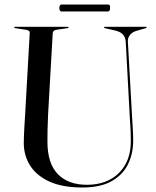

<svg xmlns="http://www.w3.org/2000/svg" viewBox="-20 -819 694 852"><path d="M556 -297.5 538 -633Q536.5 -652 527.2 -664Q518 -676 495.5 -682.5L445.5 -694Q441.5 -695.5 441.5 -697Q441.5 -700 445.5 -700H627Q631 -700 631 -697Q631 -695 625 -693.5L584 -681.5Q566.5 -676.5 556.2 -663.2Q546 -650 547.5 -633L566 -302.5Q567.5 -275.5 569.2 -249Q571 -222.5 571 -195Q571 -137.5 548 -90.2Q525 -43 475.2 -15Q425.5 13 345.5 13Q257.5 13 200 -13Q142.5 -39 114 -83.8Q85.5 -128.5 85.5 -185.5Q85.5 -200 86.5 -223.2Q87.5 -246.5 89 -270.2Q90.5 -294 91.5 -310L112 -674Q113 -684.5 94.5 -687L48 -694Q43 -695 43 -697Q43 -700 47 -700H280Q284.5 -700 284.5 -697Q284.5 -695 279.5 -694L231.5 -687Q214.5 -684.5 214 -672L193.5 -313.5Q191.5 -275.5 191 -243.8Q190.5 -212 190.5 -190Q190.5 -94 236.5 -46.5Q282.5 1 366 1Q454.5 1 507.5 -51.2Q560.5 -103.5 560.5 -192Q560.5 -223 559 -249.5Q557.5 -276 556 -297.5ZM243.5 -783.5Q243.5 -799 253.5 -799H458.5Q464.5 -799 466.5 -796.2Q468.5 -793.5 468.5 -783.5Q468.5 -768 458.5 -768H253.5Q243.5 -768 243.5 -783.5Z"/></svg>

Font: Fraunces 144pt S000
Style: Regular
Weight: 400
Version: Version 1.000; ttfautohint (v1.8.3)